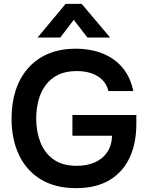

<svg xmlns="http://www.w3.org/2000/svg" viewBox="-20 -969 768 997"><path d="M375 8Q267 8 192 -37.5Q117 -83 78.5 -164.5Q40 -246 40 -353Q40 -434 61.5 -500Q83 -566 125.5 -614.5Q168 -663 230 -689.5Q292 -716 373 -716Q452 -716 514.5 -690.5Q577 -665 617.5 -616Q658 -567 672 -496H543Q535 -530 512.5 -553Q490 -576 456 -588Q422 -600 378 -600Q321 -600 281 -580Q241 -560 216 -525.5Q191 -491 179.5 -446.5Q168 -402 168 -352Q168 -287 189.5 -231Q211 -175 257.5 -141.5Q304 -108 379 -108Q432 -108 472.5 -126Q513 -144 536.5 -178.5Q560 -213 562 -264H356V-372H688V-326Q688 -223 652 -148Q616 -73 546.5 -32.5Q477 8 375 8ZM175 -774 321 -949H404L552 -774H434L363 -866L293 -774Z"/></svg>

Font: Onest SemiBold
Style: Regular
Weight: 600
Designer: Dmitri Voloshin, Andrey Kudryavtsev
Foundry: Dmitri Voloshin, Andrey Kudryavtsev
Version: Version 1.000;gftools[0.9.33]